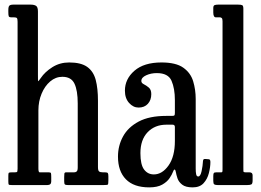

<svg xmlns="http://www.w3.org/2000/svg" viewBox="-20 -800 1127 830"><path d="M41 -725H30Q19.5 -725 17.8 -729.8Q16 -734.5 16 -749V-756.5Q16 -771 20.5 -775.5Q25 -780 37.5 -780H112.5Q127.5 -780 135.8 -774.8Q144 -769.5 144 -750.5V-477Q144 -451.5 144.8 -449.2Q145.5 -447 156.5 -463Q174 -489 206.2 -509.5Q238.5 -530 279 -530Q330 -530 357 -510.8Q384 -491.5 393.8 -454.5Q403.5 -417.5 403.5 -364V-78Q403.5 -63 408.2 -59Q413 -55 425 -55H434Q444 -55 446.2 -51.5Q448.5 -48 448.5 -37.5V-21Q448.5 -4.5 446.2 -2.2Q444 0 428 0H274Q263.5 0 260.5 -2.8Q257.5 -5.5 257.5 -16.5V-34.5Q257.5 -43 258.2 -49Q259 -55 265.5 -55H300.5Q307 -55 311.5 -58.8Q316 -62.5 316 -76.5V-353Q316 -408.5 302 -438.2Q288 -468 249.5 -468Q220.5 -468 197 -448Q173.5 -428 159.8 -395Q146 -362 146 -323V-72Q146 -55 151.5 -55H190.5Q199 -55 200.2 -51.5Q201.5 -48 201.5 -34V-15.5Q201.5 0 184.5 0H32Q19.5 0 17.8 -2.2Q16 -4.5 16 -17V-39.5Q16 -51 18 -53Q20 -55 31.5 -55H41Q49.5 -55 52.8 -56.2Q56 -57.5 56 -70.5V-705.5Q56 -718.5 53 -721.8Q50 -725 41 -725Z M490 -123Q490 -170 511.8 -210Q533.5 -250 579.5 -274.5Q625.5 -299 699 -299H723Q731.5 -299 733.8 -301Q736 -303 736 -312V-367Q736 -417.5 721.5 -450.8Q707 -484 658 -484Q632.5 -484 611.8 -474.5Q591 -465 591 -450Q591 -441 601.8 -435.8Q612.5 -430.5 623.2 -421.5Q634 -412.5 634 -393Q634 -367.5 619.2 -351.2Q604.5 -335 579 -335Q556 -335 538 -355Q520 -375 520 -408Q520 -458.5 561.2 -494.2Q602.5 -530 678 -530Q740.5 -530 772.2 -507.5Q804 -485 815 -448.8Q826 -412.5 826 -372V-71Q826 -56 828 -46.5Q830 -37 837 -37Q846.5 -37 851.5 -60.2Q856.5 -83.5 857.5 -104Q858 -109.5 860.5 -111.5Q863 -113.5 871 -112.5L883 -111.5Q889.5 -111 889.5 -99.5Q889.5 -77.5 883 -51.8Q876.5 -26 860 -8Q843.5 10 813 10H812.5Q782.5 10 767.5 -1.8Q752.5 -13.5 747.2 -29.2Q742 -45 740 -57Q738.5 -66 735 -67Q731.5 -68 727.5 -56.5Q723.5 -45.5 713 -29.8Q702.5 -14 681.5 -2Q660.5 10 625 10Q558.5 10 524.2 -25Q490 -60 490 -123ZM587 -138Q587 -88 603 -67Q619 -46 645 -46Q681 -46 708.5 -84.5Q736 -123 736 -191V-251Q736 -261 726 -261H699Q649.5 -261 618.2 -228.5Q587 -196 587 -138Z M931 -725H913.5Q902 -725 902 -746V-765Q902 -775.5 907.5 -777.8Q913 -780 922.5 -780H1009.5Q1022.5 -780 1027.2 -777.5Q1032 -775 1032 -762V-77Q1032 -64 1032.2 -59.5Q1032.5 -55 1042.5 -55H1058.5Q1072 -55 1072 -42V-20Q1072 -6 1066.8 -3Q1061.5 0 1048.5 0H921.5Q910.5 0 906.2 -3Q902 -6 902 -18V-38Q902 -47 903.8 -51Q905.5 -55 914.5 -55H936.5Q940.5 -55 941.2 -57.5Q942 -60 942 -72V-708Q942 -719 938.5 -722Q935 -725 931 -725Z"/></svg>

Font: Besley* Condensed
Style: Regular
Weight: 400
Width: 3
Designer: Owen Earl
Foundry: indestructible type*
Version: Version 3.000; ttfautohint (v1.8.3)